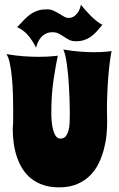

<svg xmlns="http://www.w3.org/2000/svg" viewBox="-20 -784 517 831"><path d="M462.9 -563Q458.5 -541 454.8 -511.7Q451.2 -482.4 448.5 -448.5Q445.8 -414.6 444.3 -377.7Q442.9 -340.8 442.9 -304.2Q442.9 -292 443.4 -280Q443.8 -268.1 443.8 -256.8Q443.8 -232.9 441.2 -202.6Q438.5 -172.4 430.4 -140.9Q422.4 -109.4 408.2 -79.1Q394 -48.8 370.8 -25.4Q347.7 -2 314.5 12.5Q281.2 26.9 235.8 26.9Q196.8 26.9 166.7 16.6Q136.7 6.3 114.5 -11.5Q92.3 -29.3 77.1 -53.7Q62 -78.1 52.7 -106.2Q43.5 -134.3 39.3 -165Q35.2 -195.8 35.2 -226.1Q35.2 -233.4 35.4 -235.1Q35.6 -236.8 35.6 -237.3Q35.6 -237.8 36.1 -239Q36.6 -240.2 36.6 -246.6Q36.6 -252.9 36.9 -266.6Q37.1 -280.3 37.1 -305.2Q37.1 -334.5 36.1 -371.3Q35.2 -408.2 32 -443.6Q28.8 -479 22.9 -507.8Q17.1 -536.6 7.8 -549.8Q47.4 -543 82.3 -540.5Q117.2 -538.1 146 -538.1Q165 -538.1 180.4 -538.8Q195.8 -539.6 207 -540.5Q219.7 -541.5 230 -543Q220.2 -495.1 211.2 -434.3Q202.1 -373.5 202.1 -294.9Q202.1 -276.9 203.9 -257.3Q205.6 -237.8 210 -221.4Q214.4 -205.1 221.9 -194.6Q229.5 -184.1 241.2 -184.1Q255.9 -184.1 264.2 -193.8Q272.5 -203.6 276.6 -219.5Q280.8 -235.4 281.5 -254.9Q282.2 -274.4 282.2 -293.9Q281.7 -357.4 278.3 -412.6Q276.9 -436 274.7 -460Q272.5 -483.9 269.5 -505.1Q266.6 -526.4 262.7 -543.2Q258.8 -560.1 253.9 -569.8Q293.5 -563 327.1 -560.5Q360.8 -558.1 387.2 -558.1Q404.8 -558.1 418.7 -558.8Q432.6 -559.6 442.4 -560.5Q454.1 -561.5 462.9 -563ZM423.3 -676.8Q410.2 -660.6 398.2 -647.5Q386.2 -634.3 373 -625Q359.9 -615.7 344.2 -610.6Q328.6 -605.5 308.1 -605.5Q291 -605.5 279.3 -611.6Q267.6 -617.7 256.8 -625Q246.1 -632.3 234.6 -638.4Q223.1 -644.5 207 -644.5Q191.4 -644.5 179.4 -638.9Q167.5 -633.3 158.9 -623.8Q150.4 -614.3 144.8 -602.3Q139.2 -590.3 136.2 -577.6Q122.1 -606.4 102.1 -630.4Q82 -654.3 54.2 -666.5Q72.3 -686 86.7 -700.7Q101.1 -715.3 115.7 -724.9Q130.4 -734.4 146.5 -739Q162.6 -743.7 184.1 -743.7Q199.2 -743.7 211.7 -737.8Q224.1 -731.9 235.4 -725.1Q246.6 -718.3 256.8 -712.4Q267.1 -706.5 278.3 -706.5Q289.1 -706.5 298.1 -711.9Q307.1 -717.3 313.7 -725.6Q320.3 -733.9 324.5 -743.9Q328.6 -753.9 330.1 -763.7Q337.9 -753.4 349.1 -740.7Q360.4 -728 372.8 -715.6Q385.3 -703.1 398.4 -692.6Q411.6 -682.1 423.3 -676.8Z"/></svg>

Font: Spicy Rice
Style: Regular
Weight: 400
Version: Version 1.000